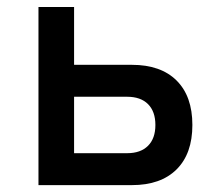

<svg xmlns="http://www.w3.org/2000/svg" viewBox="-20 -538 626 558"><path d="M91.8 0V-517.6H195.3V-349.6H363.3Q447.3 -349.6 493.2 -304Q539.1 -258.3 539.1 -174.8Q539.1 -91.3 493.2 -45.7Q447.3 0 363.3 0ZM195.3 -92.8H349.6Q388.7 -92.8 410.2 -114.3Q431.6 -135.7 431.6 -174.8Q431.6 -213.9 410.2 -235.4Q388.7 -256.8 349.6 -256.8H195.3Z"/></svg>

Font: Cascadia Code NF
Style: Regular
Weight: 400
Monospace: yes
Designer: Aaron Bell
Foundry: Saja Typeworks
Version: Version 2404.023; ttfautohint (v1.8.4)